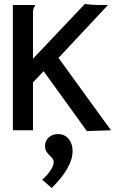

<svg xmlns="http://www.w3.org/2000/svg" viewBox="-20 -648 590 955"><path d="M197 -294 144 -238V0H44V-623H153V-615Q147 -609 145.5 -601.5Q144 -594 144 -578V-356L402 -628Q416 -626 437.5 -624.5Q459 -623 473 -623H517L271 -360L532 0L412 4ZM237 287 190 246Q216 223 231.5 199Q247 175 247 159Q247 145 236 134.5Q225 124 214.5 111Q204 98 204 79Q204 52 222.5 35.5Q241 19 269 19Q301 19 321 42.5Q341 66 341 103Q341 185 237 287Z"/></svg>

Font: Inconsolata SemiExpanded SemiBold
Style: Regular
Weight: 600
Width: 6
Monospace: yes
Designer: Raph Levien, Cyreal, Brenton Simpson
Foundry: Raph Levien, Cyreal, Google
Version: Version 3.001; ttfautohint (v1.8.2.53-6de2)